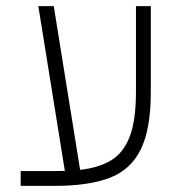

<svg xmlns="http://www.w3.org/2000/svg" viewBox="-20 -606 626 626"><path d="M47.4 0V-48.3H157.2Q175.8 -48.3 191.4 -48.8L105 -585.9H155.3L241.2 -52.2Q302.2 -59.1 342.5 -83.5Q382.8 -107.9 403.1 -161.1Q423.3 -214.4 423.3 -307.1V-585.9H471.7V-306.2Q471.7 -185.5 439 -118.9Q406.2 -52.2 337.4 -26.1Q268.6 0 160.2 0Z"/></svg>

Font: Cascadia Mono ExtraLight
Style: Regular
Weight: 200
Monospace: yes
Designer: Aaron Bell
Foundry: Saja Typeworks
Version: Version 2404.023; ttfautohint (v1.8.4)